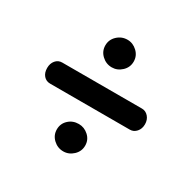

<svg xmlns="http://www.w3.org/2000/svg" viewBox="-109 -571 663 663"><g transform="rotate(30 223.0 -239.5)"><path d="M28 -239Q28 -257 38 -269Q48 -281 64 -281H382Q397 -281 407.5 -269Q418 -257 418 -239Q418 -221 407.5 -209Q397 -197 382 -197H64Q48 -197 38 -208.5Q28 -220 28 -239ZM220 -126Q242 -126 259 -110.5Q276 -95 276 -72Q276 -49 259 -33Q242 -17 220 -17Q197 -17 180 -33Q163 -49 163 -72Q163 -95 179.5 -110.5Q196 -126 220 -126ZM220 -462Q242 -462 259 -446Q276 -430 276 -407Q276 -384 259 -368Q242 -352 220 -352Q197 -352 180 -368Q163 -384 163 -407Q163 -430 180 -446Q197 -462 220 -462Z"/></g></svg>

Font: AkaAcidDosis
Style: SemiBold
Weight: 600
Designer: Edgar Tolentino, Pablo Impallari, Igino Marini, Cyberella
Foundry: Edgar Tolentino, Pablo Impallari, Igino Marini, Cyberella
Version: Version 1.007